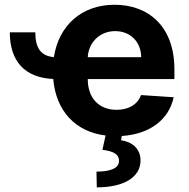

<svg xmlns="http://www.w3.org/2000/svg" viewBox="-20 -573 810 823"><path d="M208.1 -234.4C220.2 -97.7 302.2 -8.5 432.5 7.8L419 69.2C468.4 75.3 491.1 89.1 490.1 118.3C489 148.4 453.1 162.6 393.5 162.6L394.9 230.1C513.8 230.1 582.7 185 582.4 114.3C582 64.6 547.6 35.5 498.9 28.1L502.1 9.9C623.6 2.1 704.5 -61.4 724.4 -156.2L584.5 -165.5C569.2 -123.9 530.2 -102.3 479.8 -102.3C404.1 -102.3 356.2 -152.3 356.2 -233.7V-234H727.6V-275.6C727.6 -460.9 615.4 -552.6 471.2 -552.6C329.9 -552.6 232.2 -464.1 210.9 -328.1C152.7 -333.1 131.4 -370.4 131.4 -434.3H22C22.4 -310.7 85.6 -240.1 208.1 -234.4ZM356.2 -327.8C359.4 -389.9 406.6 -439.6 473.7 -439.6C539.4 -439.6 584.9 -392.8 585.2 -327.8Z"/></svg>

Font: Inter-Hewn
Style: Bold
Weight: 700
Designer: Rasmus Andersson
Foundry: rsms
Version: Version 3.012;git-f93a4a705